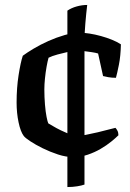

<svg xmlns="http://www.w3.org/2000/svg" viewBox="-20 -634 524 775"><path d="M275 0Q246 0 214 -10.5Q182 -21 152.5 -35.5Q123 -50 102 -64Q81 -78 76 -85Q63 -102 55 -140Q47 -178 47 -220Q47 -279 55 -330.5Q63 -382 72 -409Q88 -421 115.5 -437.5Q143 -454 175.5 -468.5Q208 -483 241 -492.5Q274 -502 301 -502Q319 -502 341.5 -498.5Q364 -495 387.5 -488.5Q411 -482 432 -473.5Q453 -465 468 -455Q467 -408 460 -373Q453 -338 448 -320Q431 -320 417 -322.5Q403 -325 396 -327L376 -418Q367 -421 350 -423.5Q333 -426 317 -428Q301 -430 293 -430Q279 -430 256.5 -425Q234 -420 212 -414Q190 -408 176 -401Q172 -387 168 -364.5Q164 -342 161.5 -317.5Q159 -293 159 -273Q159 -242 161.5 -212Q164 -182 168 -162Q172 -142 175 -136Q179 -134 193 -125.5Q207 -117 225.5 -108Q244 -99 261 -92Q278 -85 288 -85Q302 -85 325.5 -89.5Q349 -94 374.5 -100Q400 -106 420 -111.5Q440 -117 446 -118Q450 -114 454 -106.5Q458 -99 458 -88Q447 -77 428.5 -62Q410 -47 386 -33Q362 -19 334 -9.5Q306 0 275 0ZM252 121V-591Q268 -602 289.5 -608Q311 -614 332 -614Q328 -581 324.5 -539.5Q321 -498 321 -467V111Q310 115 291.5 118Q273 121 252 121Z"/></svg>

Font: Texturina Medium 12pt SemiBold
Style: Regular
Weight: 600
Version: Version 1.002